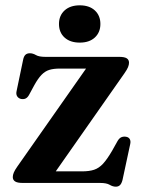

<svg xmlns="http://www.w3.org/2000/svg" viewBox="-20 -687 532 721"><path d="M447.5 -412 171.5 -18 150.5 -43.5H287.5Q315 -43.5 333.2 -49.5Q351.5 -55.5 366.8 -72Q382 -88.5 400.5 -120L421.5 -157.5Q428 -168.5 436 -171.8Q444 -175 453 -173.5Q463 -172 467.2 -164.8Q471.5 -157.5 469 -146L440 -11Q436.5 2.5 430.5 8.2Q424.5 14 415 14Q403.5 14 391.8 7Q380 0 356 0H65.5Q45 0 36.5 -5.8Q28 -11.5 28 -22Q28 -30 31.8 -39Q35.5 -48 45 -61.5L320 -453.5L342.5 -429.5H205Q181 -429.5 165 -424.5Q149 -419.5 135.8 -405.8Q122.5 -392 108.5 -366.5L89 -330.5Q83.5 -320.5 76 -317Q68.5 -313.5 58.5 -315.5Q49 -318 44.2 -325.8Q39.5 -333.5 42.5 -346L66.5 -461Q69 -475 75.2 -481Q81.5 -487 92 -487Q103.5 -487 115 -480.2Q126.5 -473.5 150 -473.5H427Q447.5 -473.5 456 -468Q464.5 -462.5 464.5 -451.5Q464.5 -444 460.8 -434.8Q457 -425.5 447.5 -412ZM279.5 -527Q243.5 -527 222.5 -546Q201.5 -565 201.5 -597Q201.5 -628.5 222.5 -647.8Q243.5 -667 279.5 -667Q315.5 -667 336.2 -647.8Q357 -628.5 357 -597Q357 -565.5 336.2 -546.2Q315.5 -527 279.5 -527Z"/></svg>

Font: Fraunces SemiBold
Style: Regular
Weight: 600
Version: Version 1.000;[b76b70a41]